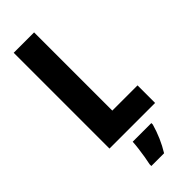

<svg xmlns="http://www.w3.org/2000/svg" viewBox="-298 -752 1012 1012"><g transform="rotate(-45 208.0 -246.5)"><path d="M62 0V-714H214V-131H402V0ZM313 72Q290 153 248 221H153V208Q157 191 161.5 164Q166 137 169.5 109Q173 81 174 61H313Z"/></g></svg>

Font: Noto Sans Arabic ExtCond ExtBd
Style: Regular
Weight: 800
Width: 2
Designer: Monotype Design Team, Nadine Chahine, Nizar Qandah and Khaled Hosny
Foundry: Monotype Imaging Inc.
Version: Version 2.012; ttfautohint (v1.8.4.7-5d5b)